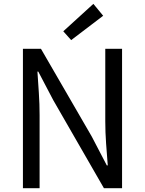

<svg xmlns="http://www.w3.org/2000/svg" viewBox="-20 -990 763 1010"><path d="M100.6 0V-733.4H195.4L462.8 -271.5L541.9 -119.9H546.9Q542.3 -175.3 538.1 -235.1Q533.8 -295 533.8 -352.2V-733.4H622.1V0H526.7L260.4 -462.7L181.3 -613.5H176.9Q180.4 -558.2 184.4 -500.7Q188.3 -443.1 188.3 -384.9V0ZM354.4 -779 312.9 -825.4 471.2 -969.7 522.7 -907.1Z"/></svg>

Font: Noto Sans TC Thin
Style: Regular
Weight: 100
Designer: Ryoko NISHIZUKA 西塚涼子 (kana, bopomofo & ideographs); Paul D. Hunt (Latin, Greek & Cyrillic); Sandoll Communications 산돌커뮤니
Foundry: Adobe
Version: Version 2.004-H2;hotconv 1.0.118;makeotfexe 2.5.65603